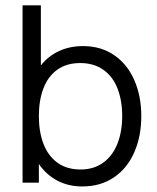

<svg xmlns="http://www.w3.org/2000/svg" viewBox="-20 -668 573 702"><path d="M274.9 -48.3Q323.2 -48.3 357.7 -73.5Q392.1 -98.6 409.4 -142.8Q426.8 -187 426.8 -243.7Q426.8 -299.8 409.9 -343.8Q393.1 -387.7 358.2 -412.6Q323.2 -437.5 273.4 -437.5Q223.6 -437.5 189.7 -413.3Q155.8 -389.2 138.9 -345.2Q122.1 -301.3 122.1 -243.7Q122.1 -186 138.9 -142.1Q155.8 -98.1 189.9 -73.2Q224.1 -48.3 274.9 -48.3ZM283.7 -499.5Q349.1 -499.5 397.5 -466.3Q445.8 -433.1 471.2 -374.8Q496.6 -316.4 496.6 -243.7Q496.6 -169.9 471.2 -111.6Q445.8 -53.2 397 -19.8Q348.1 13.7 281.2 13.7Q229.5 13.7 189.2 -7.8Q148.9 -29.3 122.1 -68.4V0H62.5V-648.4H129.4V-428.7Q156.2 -462.9 195.6 -481.2Q234.9 -499.5 283.7 -499.5Z"/></svg>

Font: Potro Sans Bangla
Style: Regular
Weight: 400
Designer: Jayed Ahsan Saad
Foundry: Codepotro
Version: Potro Sans Bangla; Version 0.905